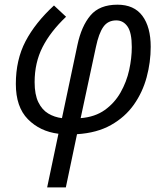

<svg xmlns="http://www.w3.org/2000/svg" viewBox="-20 -564 714 823"><path d="M182.1 239.3 230.5 9.3Q151.4 -0.5 99.6 -53Q47.9 -105.5 47.9 -204.1Q47.9 -307.6 89.4 -387Q130.9 -466.3 211.4 -540.5L263.2 -492.2Q196.3 -428.7 162.4 -362.1Q128.4 -295.4 128.4 -211.9Q128.4 -158.7 144.3 -126Q160.2 -93.3 186.8 -77.4Q213.4 -61.5 245.6 -57.6L312 -371.6Q329.1 -452.1 367.9 -498Q406.7 -543.9 483.4 -543.9Q554.7 -543.9 590.3 -496.1Q626 -448.2 626 -363.3Q626 -297.4 608.6 -232.9Q591.3 -168.5 553.7 -115.2Q516.1 -62 455.8 -28.1Q395.5 5.9 310.1 11.2L262.2 239.3ZM325.7 -57.6Q387.2 -62.5 429.2 -92.5Q471.2 -122.6 496.8 -167.7Q522.5 -212.9 533.7 -263.9Q544.9 -314.9 544.9 -362.3Q544.9 -424.3 526.6 -450.4Q508.3 -476.6 478.5 -476.6Q442.4 -476.6 422.9 -448.7Q403.3 -420.9 391.1 -362.3Z"/></svg>

Font: Open Sans
Style: Italic
Weight: 400
Italic angle: -12°
Designer: Monotype Design Team
Foundry: Monotype Imaging Inc.
Version: Version 3.000; ttfautohint (v1.8.4)